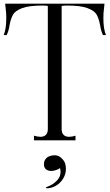

<svg xmlns="http://www.w3.org/2000/svg" viewBox="-30 -760 594 1040"><path d="M530 -662Q530 -603 544 -570H528Q517 -591 512 -625Q505 -661 493 -681.5Q481 -702 444 -716Q407 -730 333 -730Q320 -730 304 -728V-60Q304 -40 314.5 -29.5Q325 -19 344 -19Q360 -19 379 -25V0H154V-25Q174 -19 189 -19Q208 -19 218.5 -29.5Q229 -40 229 -60V-728Q213 -730 201 -730Q127 -730 90 -716Q53 -702 41 -681.5Q29 -661 22 -625Q17 -591 6 -570H-10Q4 -603 4 -662Q4 -692 1 -711L-2 -740H536L533 -711Q530 -692 530 -662ZM298 171Q298 161 295 150Q292 154 277 160Q262 166 247 166Q231 166 219 157Q208 148 208 129Q208 110 221 96.5Q234 83 263 81Q285 80 301.5 95Q318 110 323 126Q327 139 327 155Q327 183 312 207.5Q297 232 273 246Q249 260 223 260L217 254Q224 254 244.5 243.5Q265 233 281.5 214.5Q298 196 298 171Z"/></svg>

Font: Viaoda Libre
Style: Regular
Weight: 400
Designer: Gydient
Version: Version 2.000